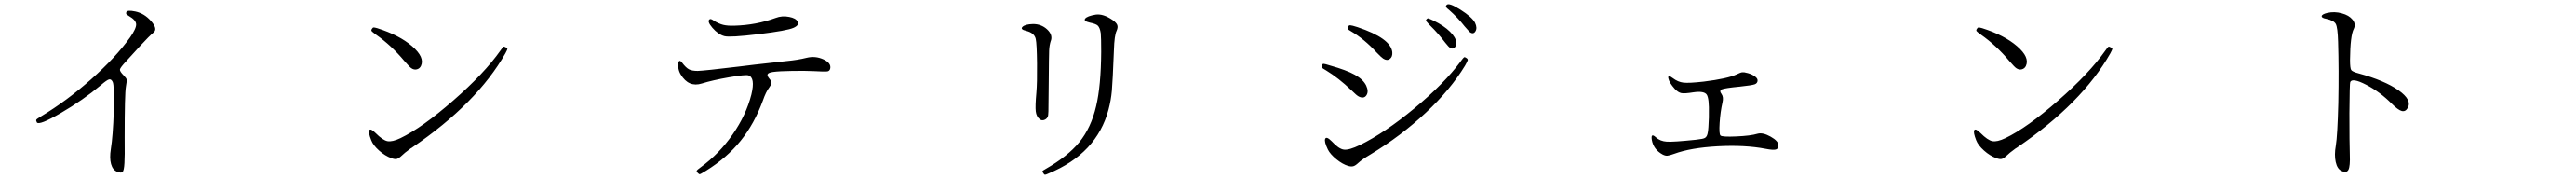

<svg xmlns="http://www.w3.org/2000/svg" viewBox="-20 -779 12040 835"><path d="M552.7 23.4Q559.6 16.6 561.5 -18.6Q563.5 -44.9 562.5 -136.7Q562.5 -341.8 568.4 -375Q573.2 -401.4 571.8 -408.2Q570.3 -415 557.6 -427.7Q539.1 -446.3 540.5 -455.1Q542 -463.9 570.3 -494.1Q612.3 -539.1 632.8 -562.5Q678.7 -612.3 698.2 -627.9Q717.8 -644.5 686 -680.7Q654.3 -716.8 612.3 -725.6Q575.2 -733.4 570.3 -722.7Q568.4 -715.8 570.3 -713.4Q572.3 -710.9 583 -704.1Q615.2 -685.5 616.2 -666Q617.2 -646.5 587.9 -604.5Q520.5 -510.7 405.8 -409.2Q291 -307.6 171.9 -236.3Q152.3 -224.6 149.9 -220.7Q147.5 -216.8 152.3 -208Q162.1 -192.4 264.6 -252Q367.2 -311.5 451.2 -381.8Q479.5 -406.2 489.7 -408.7Q500 -411.1 506.8 -396.5Q514.6 -378.9 511.7 -260.7Q507.8 -144.5 498 -84Q491.2 -42 499 -13.7Q506.8 14.6 528.3 22.5Q546.9 29.3 552.7 23.4Z M1859.4 -54.7Q1866.2 -62.5 1899.4 -86.9Q1905.3 -89.8 1907.2 -91.8Q2209 -296.9 2341.8 -530.3Q2350.6 -546.9 2351.1 -550.3Q2351.6 -553.7 2343.8 -558.1Q2335.9 -562.5 2333 -561Q2330.1 -559.6 2321.3 -546.9Q2319.3 -543.9 2318.4 -543Q2243.2 -436.5 2098.1 -310.1Q1953.1 -183.6 1851.6 -134.8Q1812.5 -116.2 1790.5 -120.6Q1768.6 -125 1735.4 -158.2Q1711.9 -181.6 1706.1 -171.9Q1700.2 -162.1 1714.8 -125Q1723.6 -101.6 1751.5 -76.7Q1779.3 -51.8 1809.6 -41Q1825.2 -35.2 1834.5 -37.6Q1843.8 -40 1859.4 -54.7ZM1947.3 -471.7Q1965.8 -511.7 1905.8 -563.5Q1845.7 -615.2 1743.2 -647.5Q1729.5 -651.4 1725.6 -650.9Q1721.7 -650.4 1717.8 -644Q1713.9 -637.7 1716.8 -633.8Q1719.7 -629.9 1737.3 -617.2Q1809.6 -566.4 1869.1 -495.1Q1895.5 -464.8 1902.3 -460.9Q1915 -452.1 1928.2 -455.6Q1941.4 -459 1947.3 -471.7Z M3272.5 21.5Q3276.4 19.5 3279.3 17.6Q3377 -43 3440.9 -122.1Q3504.9 -201.2 3544.9 -309.6Q3559.6 -351.6 3574.2 -370.1Q3585 -384.8 3585.4 -392.1Q3585.9 -399.4 3576.2 -411.1Q3563.5 -425.8 3567.4 -433.1Q3571.3 -440.4 3592.8 -443.4Q3621.1 -447.3 3682.6 -448.2Q3744.1 -449.2 3782.2 -447.3Q3835 -444.3 3845.7 -445.8Q3856.4 -447.3 3859.4 -458Q3866.2 -484.4 3828.1 -502Q3790 -519.5 3749 -509.3Q3708 -499 3655.3 -494.1Q3612.3 -489.3 3505.9 -477.5Q3461.9 -471.7 3434.6 -468.8Q3272.5 -449.2 3240.2 -448.2Q3213.9 -448.2 3199.7 -455.6Q3185.5 -462.9 3167 -487.3Q3157.2 -500 3152.3 -492.2Q3147.5 -484.4 3149.4 -466.8Q3151.4 -447.3 3161.1 -431.6Q3198.2 -370.1 3259.8 -389.6Q3310.5 -405.3 3386.7 -418.5Q3462.9 -431.6 3476.6 -427.7Q3510.7 -418 3491.2 -337.9Q3466.8 -242.2 3403.8 -151.9Q3340.8 -61.5 3254.9 1Q3237.3 13.7 3235.8 17.1Q3234.4 20.5 3241.2 28.3Q3247.1 34.2 3250.5 33.7Q3253.9 33.2 3272.5 21.5ZM3688.5 -649.4Q3716.8 -662.1 3707 -678.7Q3699.2 -694.3 3668 -700.2Q3634.8 -707 3604.5 -695.3Q3513.7 -662.1 3412.1 -659.2Q3379.9 -658.2 3359.9 -663.1Q3339.8 -668 3315.4 -682.6L3314.5 -683.6Q3301.8 -692.4 3296.9 -689.5Q3282.2 -680.7 3309.1 -649.4Q3335.9 -618.2 3365.2 -610.4Q3390.6 -603.5 3524.4 -619.6Q3658.2 -635.7 3688.5 -649.4Z M4873 33.2Q4877 31.2 4879.9 30.3Q5105.5 -62.5 5160.2 -267.6Q5171.9 -311.5 5175.8 -355.5Q5179.7 -398.4 5185.5 -544.9Q5187.5 -614.3 5198.2 -635.7Q5205.1 -651.4 5201.2 -662.1Q5197.3 -672.9 5179.7 -685.5Q5135.7 -715.8 5100.6 -710.9Q5060.5 -704.1 5051.3 -692.4Q5042 -680.7 5072.3 -673.8Q5100.6 -668 5109.4 -660.2Q5120.1 -650.4 5124 -624Q5126 -602.5 5126 -537.1Q5125 -378.9 5102.5 -284.2Q5079.1 -183.6 5023.4 -115.2Q4969.7 -49.8 4867.2 8.8Q4851.6 17.6 4851.6 19.5Q4851.6 24.4 4859.4 34.2Q4862.3 38.1 4873 33.2ZM4876 -233.4Q4878.9 -239.3 4879.4 -259.8Q4879.9 -280.3 4880.9 -398.4Q4881.8 -519.5 4882.8 -543.5Q4883.8 -567.4 4890.6 -588.9L4891.6 -590.8Q4899.4 -618.2 4872.6 -642.6Q4845.7 -667 4807.6 -667Q4770.5 -666 4758.3 -653.8Q4746.1 -641.6 4776.4 -634.8Q4814.5 -625 4820.3 -596.7Q4825.2 -574.2 4826.2 -483.4Q4827.1 -392.6 4823.2 -347.7Q4817.4 -283.2 4820.3 -259.3Q4823.2 -235.4 4838.9 -222.7Q4847.7 -215.8 4858.9 -219.2Q4870.1 -222.7 4876 -233.4Z M6327.1 -18.6Q6344.7 -35.2 6382.8 -57.6Q6528.3 -145.5 6643.6 -253.9Q6757.8 -360.4 6826.2 -472.7Q6837.9 -493.2 6838.9 -498.5Q6839.8 -503.9 6832 -508.8Q6825.2 -513.7 6821.8 -511.7Q6818.4 -509.8 6807.6 -495.1Q6806.6 -493.2 6805.7 -492.2Q6728.5 -388.7 6589.8 -273.9Q6451.2 -159.2 6335 -102.5Q6284.2 -78.1 6260.3 -81.1Q6236.3 -84 6203.1 -120.1Q6178.7 -144.5 6172.9 -131.8Q6167 -119.1 6185.5 -81.1Q6196.3 -59.6 6225.1 -36.1Q6253.9 -12.7 6280.3 -4.9Q6293.9 -1 6303.7 -3.4Q6313.5 -5.9 6327.1 -18.6ZM6364.3 -379.9Q6350.6 -408.2 6311.5 -430.2Q6272.5 -452.1 6195.3 -473.6Q6170.9 -481.4 6165 -481.4Q6160.2 -481.4 6157.2 -474.1Q6154.3 -466.8 6156.7 -463.9Q6159.2 -460.9 6177.7 -450.2Q6235.4 -415 6294.9 -358.4Q6321.3 -332 6331.1 -328.1Q6354.5 -317.4 6365.7 -335Q6377 -352.5 6364.3 -379.9ZM6486.3 -536.1Q6478.5 -600.6 6324.2 -652.3Q6296.9 -661.1 6290 -661.1Q6284.2 -662.1 6280.3 -655.3Q6276.4 -647.5 6278.3 -644Q6280.3 -640.6 6293.9 -632.8Q6355.5 -596.7 6413.1 -534.2Q6434.6 -511.7 6443.4 -505.9Q6460.9 -494.1 6474.6 -503.9Q6488.3 -513.7 6486.3 -536.1ZM6785.2 -580.1Q6784.2 -603.5 6755.9 -631.3Q6727.5 -659.2 6679.7 -682.6Q6659.2 -692.4 6654.3 -693.4Q6649.4 -694.3 6644.5 -686.5Q6642.6 -683.6 6644.5 -680.7Q6646.5 -677.7 6658.2 -665Q6662.1 -661.1 6665 -658.2Q6699.2 -625 6734.4 -579.1Q6751 -558.6 6755.9 -555.7Q6767.6 -548.8 6776.9 -556.6Q6786.1 -564.5 6785.2 -580.1ZM6873 -672.9Q6859.4 -699.2 6804.7 -733.9Q6750 -768.6 6740.2 -755.9Q6735.4 -751 6737.8 -746.1Q6740.2 -741.2 6752 -732.4Q6793.9 -695.3 6824.2 -656.2Q6837.9 -640.6 6846.7 -630.9Q6864.3 -616.2 6874.5 -632.3Q6884.8 -648.4 6873 -672.9Z M7803.7 -61.5Q7880.9 -89.8 8006.8 -96.7Q8134.8 -103.5 8230.5 -85Q8265.6 -78.1 8278.3 -81.5Q8291 -85 8291 -100.6Q8291 -121.1 8254.4 -141.6Q8217.8 -162.1 8193.4 -155.3Q8161.1 -145.5 8094.2 -142.6Q8027.3 -139.6 8020 -147Q8012.7 -154.3 8016.1 -206.1Q8019.5 -257.8 8029.3 -300.8Q8035.2 -326.2 8025.4 -339.8Q8012.7 -356.4 8026.4 -362.3Q8040 -368.2 8110.4 -375Q8166 -380.9 8179.7 -385.7Q8193.4 -390.6 8193.4 -404.3Q8193.4 -415 8176.3 -425.8Q8159.2 -436.5 8136.7 -440.4Q8135.7 -440.4 8133.8 -441.4Q8123 -442.4 8118.2 -441.4Q8113.3 -440.4 8096.7 -432.6Q8053.7 -412.1 7941.4 -398.4Q7872.1 -390.6 7846.7 -393.6Q7821.3 -396.5 7796.9 -415Q7772.5 -433.6 7776.4 -413.6Q7780.3 -393.6 7806.6 -364.3Q7822.3 -347.7 7837.4 -344.7Q7852.5 -341.8 7894.5 -348.6Q7943.4 -355.5 7955.6 -337.9Q7967.8 -320.3 7965.8 -245.1Q7965.8 -240.2 7965.8 -230.5Q7963.9 -176.8 7960.9 -162.1Q7958 -141.6 7947.3 -135.7Q7939.5 -130.9 7910.2 -127.9Q7905.3 -127 7903.3 -127Q7799.8 -116.2 7769 -118.2Q7738.3 -120.1 7717.8 -138.7Q7693.4 -161.1 7699.2 -126Q7707 -82 7749 -58.6Q7761.7 -51.8 7772 -52.7Q7782.2 -53.7 7803.7 -61.5Z M9359.4 -54.7Q9366.2 -62.5 9399.4 -86.9Q9405.3 -89.8 9407.2 -91.8Q9709 -296.9 9841.8 -530.3Q9850.6 -546.9 9851.1 -550.3Q9851.6 -553.7 9843.8 -558.1Q9835.9 -562.5 9833 -561Q9830.1 -559.6 9821.3 -546.9Q9819.3 -543.9 9818.4 -543Q9743.2 -436.5 9598.1 -310.1Q9453.1 -183.6 9351.6 -134.8Q9312.5 -116.2 9290.5 -120.6Q9268.6 -125 9235.4 -158.2Q9211.9 -181.6 9206.1 -171.9Q9200.2 -162.1 9214.8 -125Q9223.6 -101.6 9251.5 -76.7Q9279.3 -51.8 9309.6 -41Q9325.2 -35.2 9334.5 -37.6Q9343.8 -40 9359.4 -54.7ZM9447.3 -471.7Q9465.8 -511.7 9405.8 -563.5Q9345.7 -615.2 9243.2 -647.5Q9229.5 -651.4 9225.6 -650.9Q9221.7 -650.4 9217.8 -644Q9213.9 -637.7 9216.8 -633.8Q9219.7 -629.9 9237.3 -617.2Q9309.6 -566.4 9369.1 -495.1Q9395.5 -464.8 9402.3 -460.9Q9415 -452.1 9428.2 -455.6Q9441.4 -459 9447.3 -471.7Z M10960.9 -56.6Q10959 -111.3 10959 -251Q10960 -392.6 10962.9 -396.5Q10972.7 -417 11037.1 -383.8Q11101.6 -350.6 11156.2 -295.9Q11186.5 -265.6 11203.6 -261.2Q11220.7 -256.8 11231.4 -275.4Q11252.9 -312.5 11188.5 -357.9Q11124 -403.3 11002.9 -436.5Q10972.7 -444.3 10967.3 -452.6Q10961.9 -460.9 10961.9 -499Q10962.9 -613.3 10979.5 -644.5Q10990.2 -667 10973.6 -687.5Q10957 -708 10923.8 -716.8Q10889.6 -726.6 10855.5 -718.8Q10831.1 -712.9 10829.6 -704.1Q10828.1 -695.3 10850.6 -691.4Q10886.7 -683.6 10895.5 -667Q10904.3 -650.4 10906.2 -584Q10910.2 -454.1 10907.2 -298.8Q10903.3 -145.5 10895.5 -99.6Q10887.7 -56.6 10895 -23.4Q10902.3 9.8 10922.9 18.6Q10946.3 29.3 10954.6 12.7Q10962.9 -3.9 10960.9 -56.6Z"/></svg>

Font: Bpmf GenWan Min R
Style: R
Weight: 400
Foundry: But Ko
Version: Version 1.320